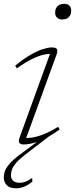

<svg xmlns="http://www.w3.org/2000/svg" viewBox="-41 -750 394 1010"><path d="M249 -683.5Q249 -698 254.8 -708.2Q260.5 -718.5 271.2 -724.2Q282 -730 296 -730Q314 -730 323.8 -720.8Q333.5 -711.5 333.5 -694Q333.5 -680 328 -669.5Q322.5 -659 312 -653.2Q301.5 -647.5 286.5 -647.5Q269.5 -647.5 259.2 -657.2Q249 -667 249 -683.5ZM216 -32 89 65.5Q59 89 43.5 107.2Q28 125.5 22.2 141.2Q16.5 157 16.5 172Q16.5 190.5 28.5 201Q40.5 211.5 61.5 211.5Q78 211.5 92 206.2Q106 201 128 186.5L129.5 205Q106.5 224 86 232.2Q65.5 240.5 44.5 240.5Q10 240.5 -5.5 224Q-21 207.5 -21 183Q-21 166.5 -14.8 149.2Q-8.5 132 9.8 110.8Q28 89.5 64.5 62.5L170.5 -16L173.5 -10.5Q144 1 121.8 5.5Q99.5 10 85.5 10Q66 10 60.5 1.2Q55 -7.5 63 -29L227 -480.5L238.5 -466Q217.5 -468 191.2 -462.8Q165 -457.5 130 -440.8Q95 -424 47.5 -390.5L39 -404.5Q84.5 -442 121.8 -463Q159 -484 186.8 -492.2Q214.5 -500.5 231.5 -500.5Q254 -500.5 258.8 -491.5Q263.5 -482.5 256 -461.5L90.5 -7L78.5 -24.5Q98 -22.5 123.8 -25.8Q149.5 -29 184.2 -42Q219 -55 265 -83L272.5 -68.5Q258 -58 243.8 -49Q229.5 -40 216 -32Z"/></svg>

Font: Newsreader 9pt ExtraLight
Style: Italic
Weight: 250
Italic angle: -17°
Designer: Hugues Gentile
Foundry: Production Type
Version: Version 1.003